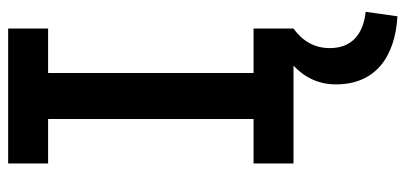

<svg xmlns="http://www.w3.org/2000/svg" viewBox="-282 -458 995 471"><g transform="rotate(-90 215.5 -222.5)"><path d="M50 0H290C260 28 244 63 244 104C244 200 310 249 411 255L422 177C366 171 333 142 333 89C333 52 350 22 381 0V-98H272V-602H381V-700H50V-602H159V-98H50Z"/></g></svg>

Font: Finlandica Medium
Style: Regular
Weight: 500
Designer: Niklas Ekholm, Juho Hiilivirta, Jaakko Suomalainen
Foundry: Helsinki Type Studio
Version: Version 2.000;Glyphs 3.2 (3202)